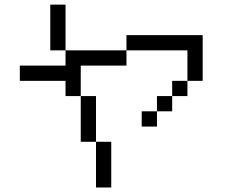

<svg xmlns="http://www.w3.org/2000/svg" viewBox="-20 -887 1040 840"><path d="M600 -333.3V-400H666.7V-333.3ZM733.3 -466.7V-400H666.7V-466.7ZM733.3 -533.3H800V-466.7H733.3ZM866.7 -733.3V-533.3H800V-666.7H533.3V-733.3ZM266.7 -466.7V-533.3H66.7V-600H266.7V-666.7H533.3V-600H333.3V-466.7ZM266.7 -666.7H200V-866.7H266.7ZM400 -66.7V-266.7H466.7V-66.7ZM400 -266.7H333.3V-466.7H400Z"/></svg>

Font: Galmuri14 Regular
Style: Regular
Weight: 400
Designer: Lee Minseo (quiple)
Version: Version 2.399;hotconv 1.1.1;makeotfexe 2.6.0 DEVELOPMENT